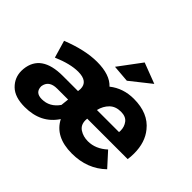

<svg xmlns="http://www.w3.org/2000/svg" viewBox="-163 -1023 1285 1285"><g transform="rotate(45 479.0 -380.5)"><path d="M194 9Q100 9 53.5 -36.5Q7 -82 7 -147L8 -166Q24 -319 227 -319H371L373 -341Q373 -412 280 -412Q206 -412 103 -368L67 -491Q211 -548 323 -548Q445 -548 499 -489Q572 -547 672 -547Q809 -547 877 -461Q932 -394 932 -289Q932 -259 928 -232H545L544 -216Q544 -171 577.5 -149.5Q611 -128 655 -128Q728 -128 790 -185L879 -87Q783 6 637 6Q479 6 422 -105Q347 9 194 9ZM238 -109Q312 -109 358 -175L364 -232H261Q183 -232 174 -168Q174 -109 238 -109ZM553 -599 431 -609 551 -770 698 -714ZM759 -319 760 -333Q760 -370 739 -397.5Q718 -425 672 -425Q622 -425 591.8 -395.5Q561.5 -366 550 -319Z"/></g></svg>

Font: Argentum Novus
Style: Bold Italic
Weight: 700
Designer: Julieta Ulanovsky (font) & Cristiano Sobral (main changes)
Foundry: Julieta Ulanovsky (font) & Cristiano Sobral (main changes)
Version: Version 3.00;November 27, 2020;FontCreator 13.0.0.2655 64-bi